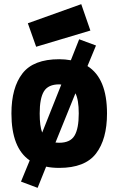

<svg xmlns="http://www.w3.org/2000/svg" viewBox="-20 -796 570 924"><path d="M265 -511Q293 -511 321 -506L361 -607L442 -577L401 -478Q495 -419 495 -250Q495 -126 442 -57Q389 12 265 12Q230 12 202 6L161 108L81 78L123 -24Q35 -84 35 -250Q35 -374 88 -442.5Q141 -511 265 -511ZM114 -684 371 -776 415 -649 154 -571ZM265 -109Q318 -109 338.5 -143Q359 -177 359 -250Q359 -316 343 -347L247 -110Q253 -109 265 -109ZM265 -390Q212 -390 191.5 -356.5Q171 -323 171 -250Q171 -189 183 -158L275 -389Q274 -389 270 -389.5Q266 -390 265 -390Z"/></svg>

Font: TitilliumText22L Xb
Style: Bold
Weight: 400
Designer: Campivisivi
Foundry: Campivisivi
Version: 1.000